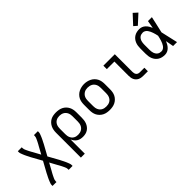

<svg xmlns="http://www.w3.org/2000/svg" viewBox="63 -1724 2874 2874"><g transform="rotate(-45 1500.0 -287.0)"><path d="M88 205V187Q88 170 93.5 154.5Q99 139 105 124Q111 109 117.5 94Q124 79 131.5 64.5Q139 50 146.5 35.5Q154 21 161 6L254 -163L161 -331Q154 -346 146.5 -360.5Q139 -375 131.5 -389.5Q124 -404 117.5 -419Q111 -434 105 -449Q99 -464 93.5 -479.5Q88 -495 88 -512V-530H171V-512Q171 -499 175 -487Q179 -475 184 -464Q189 -453 194.5 -441.5Q200 -430 205.5 -419Q211 -408 217 -397Q223 -386 229 -375Q230 -373 231.5 -371Q233 -369 234 -367L300 -246L366 -367Q367 -369 368.5 -371Q370 -373 371 -375Q377 -386 383 -397Q389 -408 394.5 -419Q400 -430 405.5 -441.5Q411 -453 416 -464Q421 -475 425 -487Q429 -499 429 -512V-530H512V-512Q512 -495 506.5 -479.5Q501 -464 495 -449Q489 -434 482.5 -419Q476 -404 468.5 -389.5Q461 -375 453.5 -360.5Q446 -346 439 -331L346 -162L439 6Q446 21 453.5 35.5Q461 50 468.5 64.5Q476 79 482.5 94Q489 109 495 124Q501 139 506.5 154.5Q512 170 512 187V205H429V187Q429 174 425 162Q421 150 416 139Q411 128 405.5 116.5Q400 105 394.5 94Q389 83 383 72Q377 61 371 50Q370 48 368.5 46Q367 44 366 42L300 -79L234 42Q233 44 231.5 46Q230 48 229 50Q223 61 217 72Q211 83 205.5 94Q200 105 194.5 116.5Q189 128 184 139Q179 150 175 162Q171 174 171 187V205Z M688 205V-320Q688 -349 693 -377.5Q698 -406 710.5 -432Q723 -458 743 -479.5Q763 -501 788.5 -514.5Q814 -528 843 -533Q872 -538 901 -538Q930 -538 959 -533Q988 -528 1014.5 -515Q1041 -502 1062 -481Q1083 -460 1096.5 -433.5Q1110 -407 1115 -378Q1120 -349 1120 -320V-210Q1120 -183 1116.5 -156Q1113 -129 1103 -103.5Q1093 -78 1076 -56Q1059 -34 1036 -19Q1013 -4 986.5 2Q960 8 932 8Q907 8 881.5 2.5Q856 -3 834.5 -17Q813 -31 797 -51.5Q781 -72 771 -96V205ZM901 -65Q920 -65 938.5 -69Q957 -73 973.5 -82Q990 -91 1003 -105.5Q1016 -120 1023.5 -137Q1031 -154 1034 -172.5Q1037 -191 1037 -210V-320Q1037 -339 1034 -357.5Q1031 -376 1023.5 -393Q1016 -410 1003 -424.5Q990 -439 973.5 -448Q957 -457 938.5 -461Q920 -465 901 -465Q883 -465 864.5 -461Q846 -457 830 -447.5Q814 -438 802 -423.5Q790 -409 783 -392Q776 -375 773.5 -356.5Q771 -338 771 -320V-210Q771 -192 773.5 -173.5Q776 -155 783 -138Q790 -121 802 -106.5Q814 -92 830 -82.5Q846 -73 864 -69Q882 -65 901 -65Z M1500 8Q1471 8 1441.5 3Q1412 -2 1386 -15Q1360 -28 1338.5 -49Q1317 -70 1303.5 -96Q1290 -122 1285 -151.5Q1280 -181 1280 -210V-320Q1280 -349 1285 -378.5Q1290 -408 1303.5 -434Q1317 -460 1338.5 -481Q1360 -502 1386.5 -515Q1413 -528 1442 -534.5Q1471 -541 1500 -541Q1529 -541 1558 -534.5Q1587 -528 1613.5 -515Q1640 -502 1661.5 -481Q1683 -460 1696.5 -434Q1710 -408 1715 -378.5Q1720 -349 1720 -320V-210Q1720 -181 1715 -151.5Q1710 -122 1696.5 -96Q1683 -70 1661.5 -49Q1640 -28 1614 -15Q1588 -2 1558.5 3Q1529 8 1500 8ZM1500 -66Q1519 -66 1537.5 -69.5Q1556 -73 1573 -82Q1590 -91 1602.5 -105Q1615 -119 1623 -136.5Q1631 -154 1634 -172.5Q1637 -191 1637 -210V-320Q1637 -339 1634 -358Q1631 -377 1623 -394Q1615 -411 1602 -425.5Q1589 -440 1572 -448.5Q1555 -457 1536 -461Q1517 -465 1498 -465Q1479 -465 1460.5 -461Q1442 -457 1426 -447.5Q1410 -438 1397 -424Q1384 -410 1376.5 -393Q1369 -376 1366 -357.5Q1363 -339 1363 -320V-210Q1363 -191 1366 -172.5Q1369 -154 1377 -136.5Q1385 -119 1397.5 -105Q1410 -91 1427 -82Q1444 -73 1462.5 -69.5Q1481 -66 1500 -66Z M2213 0Q2193 0 2172 -3.5Q2151 -7 2132.5 -16Q2114 -25 2099 -40Q2084 -55 2075 -74Q2066 -93 2062.5 -113.5Q2059 -134 2059 -155V-457H1899V-530H2141V-155Q2141 -139 2145 -124Q2149 -109 2158.5 -97Q2168 -85 2183 -79.5Q2198 -74 2213 -74H2311V0Z M2666 8Q2638 8 2611 2Q2584 -4 2560 -18.5Q2536 -33 2518.5 -54.5Q2501 -76 2490.5 -101.5Q2480 -127 2476 -154.5Q2472 -182 2472 -210V-320Q2472 -348 2476 -375.5Q2480 -403 2490.5 -428.5Q2501 -454 2518.5 -475.5Q2536 -497 2560 -511.5Q2584 -526 2611 -532Q2638 -538 2666 -538Q2693 -538 2718.5 -527.5Q2744 -517 2763.5 -498Q2783 -479 2797 -456Q2811 -433 2822 -408Q2827 -438 2832.5 -468.5Q2838 -499 2843 -530H2926Q2911 -465 2897 -399Q2883 -333 2867 -268Q2883 -201 2897.5 -134Q2912 -67 2928 0H2845Q2839 -32 2833.5 -63.5Q2828 -95 2822 -127Q2812 -102 2798 -78Q2784 -54 2764.5 -34Q2745 -14 2719.5 -3Q2694 8 2666 8ZM2666 -66Q2688 -66 2706.5 -78Q2725 -90 2737.5 -107.5Q2750 -125 2758.5 -144.5Q2767 -164 2773.5 -184.5Q2780 -205 2785.5 -226Q2791 -247 2795 -268Q2791 -289 2785.5 -309.5Q2780 -330 2773.5 -349.5Q2767 -369 2758 -388.5Q2749 -408 2736.5 -425Q2724 -442 2705.5 -453Q2687 -464 2666 -464Q2649 -464 2632 -459.5Q2615 -455 2601.5 -444.5Q2588 -434 2578.5 -419Q2569 -404 2564 -388Q2559 -372 2557 -354.5Q2555 -337 2555 -320V-210Q2555 -193 2557 -175.5Q2559 -158 2564 -142Q2569 -126 2578.5 -111Q2588 -96 2601.5 -85.5Q2615 -75 2632 -70.5Q2649 -66 2666 -66ZM2686 -587 2633 -633 2768 -779 2832 -721Z"/></g></svg>

Font: Iosevka Curly Extended
Style: Regular
Weight: 400
Width: 7
Monospace: yes
Designer: Belleve Invis
Foundry: Belleve Invis
Version: Version 11.1.0; ttfautohint (v1.8.3)